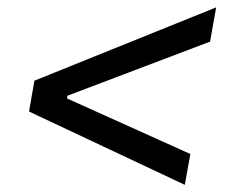

<svg xmlns="http://www.w3.org/2000/svg" viewBox="-20 -608 626 523"><path d="M483.4 -104.5 59.1 -304.2 73.7 -388.2 568.8 -587.9 552.2 -494.6 163.6 -347.2 162.6 -339.8 498.5 -188.5Z"/></svg>

Font: Cascadia Mono PL SemiLight
Style: Italic
Weight: 350
Italic angle: -10°
Monospace: yes
Designer: Aaron Bell
Foundry: Saja Typeworks
Version: Version 2404.023; ttfautohint (v1.8.4)